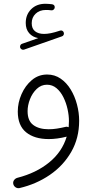

<svg xmlns="http://www.w3.org/2000/svg" viewBox="-20 -717 503 1002"><path d="M85.4 -467.8Q83.5 -473.6 85.9 -480Q88.4 -486.3 94.7 -488.3L179.7 -518.1Q149.9 -523.4 132.1 -543.9Q114.3 -564.5 114.3 -597.2Q114.3 -640.6 142.6 -668.9Q170.9 -697.3 216.8 -697.3Q224.6 -697.3 234.9 -696.5Q245.1 -695.8 252 -694.8Q266.6 -691.9 265.6 -677.7Q265.1 -671.4 259.8 -666.7Q254.4 -662.1 247.6 -663.1Q242.7 -664.1 234.1 -664.6Q225.6 -665 219.7 -665Q186.5 -665 166 -645.5Q145.5 -626 145.5 -595.7Q145.5 -567.9 162.8 -554Q180.2 -540 210 -540Q225.6 -540 245.6 -543.9Q265.6 -547.9 293 -557.1Q299.8 -559.6 305.7 -556.2Q311.5 -552.7 313 -546.4Q314.9 -540 311.8 -534.4Q308.6 -528.8 303.2 -527.3L105.5 -458Q99.1 -456.1 93.5 -459Q87.9 -461.9 85.4 -467.8ZM226.1 -328.1Q265.6 -328.1 296.6 -306.6Q327.6 -285.2 349.1 -249.8Q370.6 -214.4 381.8 -171.6Q393.1 -128.9 393.1 -86.9Q393.1 3.9 351.8 75.7Q310.5 147.5 240 195.8Q169.4 244.1 81.5 264.6Q70.3 266.6 61 260.3Q51.8 253.9 49.3 243.2Q46.9 231.9 53.5 222.9Q60.1 213.9 70.8 210.9Q168.5 186 236.3 130.9Q304.2 75.7 328.1 -3.9Q277.8 8.8 234.4 8.8Q159.7 8.8 116.2 -26.6Q72.8 -62 72.8 -134.8Q72.8 -181.2 92.3 -225.6Q111.8 -270 146.2 -299.1Q180.7 -328.1 226.1 -328.1ZM124 -136.7Q124 -86.4 153.8 -64.5Q183.6 -42.5 233.9 -42.5Q255.4 -42.5 277.1 -45.9Q298.8 -49.3 321.3 -54.7Q329.6 -57.1 338.4 -53.2Q339.8 -68.8 339.8 -85Q339.8 -114.7 332.5 -147.7Q325.2 -180.7 310.8 -209.7Q296.4 -238.8 274.9 -256.8Q253.4 -274.9 225.1 -274.9Q194.8 -274.9 171.9 -253.2Q148.9 -231.4 136.5 -199.5Q124 -167.5 124 -136.7Z"/></svg>

Font: Mikhak-DS1-FD Light
Style: Regular
Weight: 300
Designer: Amin Abedi
Version: Version 3.2